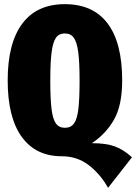

<svg xmlns="http://www.w3.org/2000/svg" viewBox="-20 -736 655 924"><path d="M615 21 500 168Q464 103 408 59.5Q352 16 277 16Q152 16 84.5 -77.5Q17 -171 17 -349Q17 -528 87 -622Q157 -716 292 -716Q428 -716 498 -623Q568 -530 568 -349Q568 -228 528 -159Q488 -90 422 -47Q490 -47 532.5 -31.5Q575 -16 615 21ZM292 -121Q321 -121 336 -141.5Q351 -162 357 -210.5Q363 -259 363 -349Q363 -437 356.5 -485.5Q350 -534 335 -554.5Q320 -575 292 -575Q264 -575 249.5 -554.5Q235 -534 228.5 -486Q222 -438 222 -349Q222 -260 228 -211.5Q234 -163 249 -142Q264 -121 292 -121Z"/></svg>

Font: Fira Sans Extra Condensed Black
Style: Regular
Weight: 900
Width: 1
Designer: Carrois Corporate & Edenspiekermann AG
Foundry: Carrois Corporate GbR & Edenspiekermann AG
Version: Version 4.203